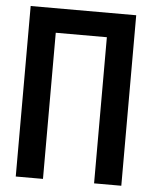

<svg xmlns="http://www.w3.org/2000/svg" viewBox="-52 -757 634 801"><g transform="rotate(5 265.0 -357.0)"><path d="M44 0V-714H486V0H372V-612H158V0Z"/></g></svg>

Font: Noto Sans Mono Condensed SemiBold
Style: Regular
Weight: 600
Width: 3
Designer: Monotype Design Team
Foundry: Monotype Imaging Inc.
Version: Version 2.014